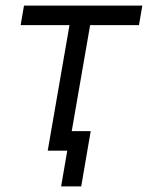

<svg xmlns="http://www.w3.org/2000/svg" viewBox="-20 -540 530 688"><path d="M54 -450H229L151 0H221L199 128H271L305 -70H237L303 -450H478L490 -520H66Z"/></svg>

Font: Fixel Display 20240404
Style: Italic
Weight: 400
Italic angle: -10°
Designer: AlfaBravo + MacPaw
Foundry: Kyrylo Tkachov, Marchela Mozhyna, Serhii Makarenko, Maria Weinstein, Zakhar Kryvoshyya
Version: Version 1.211;Glyphs 3.2 (3225)